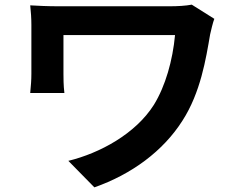

<svg xmlns="http://www.w3.org/2000/svg" viewBox="-20 -751 1040 826"><path d="M805 -731C779 -726 744 -724 710 -724H232C186 -724 142 -726 110 -728C113 -701 115 -671 115 -644V-433C115 -407 113 -382 110 -351H257C253 -383 253 -418 253 -433V-600H733C723 -492 692 -381 642 -300C563 -175 409 -92 274 -59L386 55C546 -1 682 -101 765 -232C843 -353 866 -498 884 -603C887 -617 896 -655 902 -670Z"/></svg>

Font: Noto Sans Mono CJK JP Bold
Style: Regular
Weight: 700
Designer: Ryoko NISHIZUKA (kana & ideographs); Paul D. Hunt (Latin, Greek & Cyrillic); Wenlong ZHANG (bopomofo); Sandoll Communica
Foundry: Adobe Systems Incorporated
Version: Version 1.004;PS 1.004;hotconv 1.0.82;makeotf.lib2.5.63406